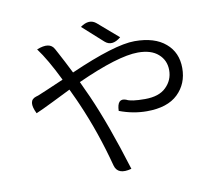

<svg xmlns="http://www.w3.org/2000/svg" viewBox="-87 -889 1174 1028"><g transform="rotate(-10 500.0 -375.0)"><path d="M610 -675Q560 -634 523 -667L413 -766Q463 -802 500 -770L610 -675ZM267 -505Q209 -624 161 -688Q233 -717 256 -673L269 -649Q295 -601 329 -533Q574 -641 682 -641Q791 -641 850 -590Q909 -540 909 -455Q909 -370 852 -315Q795 -260 683 -260Q608 -260 534 -288Q536 -358 584 -340Q608 -326 684 -326Q761 -326 799 -364Q838 -402 838 -456Q838 -510 799 -544Q761 -578 689 -578Q581 -578 356 -476Q364 -459 378 -428Q392 -397 396 -389Q469 -224 547 29Q471 50 456 -5Q407 -192 334 -359Q329 -372 294 -446Q265 -432 195 -397Q126 -363 99 -352Q63 -425 111 -440L124 -444Q152 -455 267 -505Z"/></g></svg>

Font: Swei Half Moon CJK TC
Style: DemiLight
Weight: 350
Version: Version 2.125